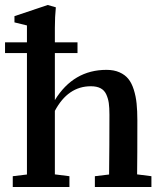

<svg xmlns="http://www.w3.org/2000/svg" viewBox="-26 -746 648 766"><path d="M24.9 0V-43L81.5 -49.8V-534.2H-5.9V-577.1H81.5V-644.5L31.7 -656.7V-681.6L164.6 -726.1L196.8 -716.8Q192.9 -679.2 192.9 -634.8V-577.1H283.2V-534.2H192.9V-346.7Q267.1 -467.3 398.9 -467.3Q428.7 -467.3 450.7 -457.5Q472.7 -447.8 486.1 -431.2Q499.5 -414.6 507.8 -388.2Q516.1 -361.8 519 -332.8Q522 -303.7 522 -265.1Q522 -120.6 521 -50.3L578.1 -43V0H352.5V-43L409.2 -49.8Q410.6 -167 410.6 -288.1Q410.6 -316.4 408 -335Q405.3 -353.5 397.7 -369.9Q390.1 -386.2 375 -394Q359.9 -401.9 336.4 -401.9Q245.1 -401.9 192.9 -303.7V-50.3L251 -43V0Z"/></svg>

Font: Elstob 6pt SemiBold
Style: Regular
Weight: 600
Designer: Peter S. Baker
Version: Version 1.015